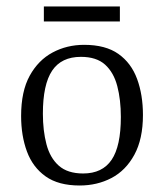

<svg xmlns="http://www.w3.org/2000/svg" viewBox="-20 -561 505 591"><path d="M352 -201Q352 -254 341 -296Q330 -338 303.5 -362Q277 -386 229 -386Q169 -386 140.5 -343.5Q112 -301 112 -211Q112 -159 123 -117Q134 -75 161 -51Q188 -27 236 -27Q295 -27 323.5 -69Q352 -111 352 -201ZM45 -204Q45 -280 71.5 -328Q98 -376 142 -399.5Q186 -423 239 -423Q305 -423 344.5 -395Q384 -367 402 -318Q420 -269 420 -207Q420 -133 393.5 -84.5Q367 -36 323 -13Q279 10 225 10Q160 10 120.5 -18Q81 -46 63 -94.5Q45 -143 45 -204ZM115 -541H349V-495H115Z"/></svg>

Font: Yrsa Light
Style: Regular
Weight: 300
Designer: Anna Giedrys (Yrsa+Rasa design), David Brezina (Yrsa art-direction, Rasa art-direction, design)
Foundry: Rosetta Type Foundry
Version: Version 2.004